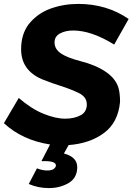

<svg xmlns="http://www.w3.org/2000/svg" viewBox="-33 -733 680 982"><path d="M217 229Q162 229 114 208L156 128Q183 139 208 139Q232 139 242.5 130.5Q253 122 253 113Q253 91 194 91H179L223 6Q81 -16 -13 -103L63 -232Q127 -176.5 189.2 -151.2Q251.5 -126 300 -126Q346 -126 378.5 -143Q411 -160 411 -199Q411 -238 368.5 -258Q326 -278 279 -293Q239 -305 181 -328Q75 -374 75 -481Q75 -558 114 -609.5Q159 -665 225.8 -689Q292.5 -713 367 -713Q513 -713 625 -636L551 -505Q435 -577 341 -577Q302 -577 274 -562Q246 -547 246 -516Q246 -482.5 277.5 -460.5Q309 -438.5 376 -421Q454.5 -401.5 506.8 -366.5Q559 -331.5 573.5 -282Q581 -253 581 -212Q571 -106 498.5 -52.5Q426 1 318 9L294 52Q362 70 362 122Q362 177 318 203Q274 229 217 229Z"/></svg>

Font: Argentum Sans SemiBold
Style: Italic
Weight: 600
Italic angle: -11°
Designer: Julieta Ulanovsky (font), Cristiano Sobral (main changes and remaster)
Foundry: Julieta Ulanovsky (font), Cristiano Sobral (main changes and remaster)
Version: Version 2.007;June 15, 2022;FontCreator 14.0.0.2814 64-bit; 